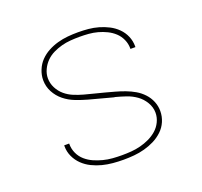

<svg xmlns="http://www.w3.org/2000/svg" viewBox="-99 -640 798 760"><g transform="rotate(-20 300.0 -260.0)"><path d="M299 8Q277 8 254.5 6Q232 4 210.5 -1.5Q189 -7 168.5 -17Q148 -27 132 -42.5Q116 -58 106.5 -78.5Q97 -99 97 -122Q97 -123 97 -124Q97 -125 97 -126H118Q118 -125 118 -124Q118 -123 118 -123Q118 -103 126.5 -84.5Q135 -66 150 -53Q165 -40 183 -32Q201 -24 220.5 -19Q240 -14 259.5 -12.5Q279 -11 299 -11Q319 -11 338.5 -12.5Q358 -14 377.5 -19Q397 -24 415 -32.5Q433 -41 448 -54Q463 -67 472 -85.5Q481 -104 481 -124Q481 -147 468.5 -168Q456 -189 437 -202.5Q418 -216 396 -223.5Q374 -231 351 -237H350H348Q323 -244 297.5 -250.5Q272 -257 247 -264Q222 -271 197.5 -280.5Q173 -290 152.5 -306.5Q132 -323 119.5 -346.5Q107 -370 107 -397Q107 -418 115.5 -439Q124 -460 139 -475.5Q154 -491 173.5 -501.5Q193 -512 214.5 -518Q236 -524 257.5 -526Q279 -528 301 -528Q323 -528 344.5 -526Q366 -524 387 -518Q408 -512 427.5 -502Q447 -492 462.5 -476.5Q478 -461 486.5 -441Q495 -421 495 -399Q495 -398 495 -397Q495 -396 495 -395H474Q474 -396 474 -396.5Q474 -397 474 -398Q474 -417 466 -435Q458 -453 444 -466Q430 -479 412.5 -487.5Q395 -496 376.5 -501Q358 -506 339 -507.5Q320 -509 301 -509Q282 -509 262.5 -507.5Q243 -506 224.5 -501Q206 -496 188.5 -487.5Q171 -479 157.5 -465.5Q144 -452 135.5 -434Q127 -416 127 -397Q127 -376 137 -356.5Q147 -337 163 -323.5Q179 -310 198.5 -302Q218 -294 238 -288.5Q258 -283 278.5 -278Q299 -273 319.5 -267.5Q340 -262 360 -256.5Q380 -251 400 -243.5Q420 -236 438 -225.5Q456 -215 470.5 -199.5Q485 -184 493 -164.5Q501 -145 501 -124Q501 -101 492 -80Q483 -59 466.5 -43.5Q450 -28 430 -18Q410 -8 388 -2Q366 4 343.5 6Q321 8 299 8Z"/></g></svg>

Font: Zed Sans Thin Extended
Style: Regular
Weight: 100
Width: 7
Designer: Belleve Invis
Foundry: Belleve Invis
Version: Version 1.0.0; ttfautohint (v1.8.4)